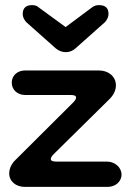

<svg xmlns="http://www.w3.org/2000/svg" viewBox="-20 -732 512 752"><path d="M106 -712C81 -712 69 -700 69 -677C69 -667 73 -657 82 -646L199 -542C222 -523 254 -523 275 -542L392 -646C401 -657 405 -667 405 -678C405 -701 392 -712 367 -712C357 -712 348 -709 339 -702L237 -626L133 -702C126 -709 117 -712 106 -712ZM402 0C431 0 456 -20 456 -48C456 -77 429 -99 400 -99H202C187 -99 179 -102 179 -109C179 -114 183 -121 190 -128L406 -341C425 -359 434 -378 434 -398C434 -433 404 -456 368 -456H78C49 -456 26 -437 26 -408C26 -380 49 -360 78 -360H256C271 -360 278 -357 278 -350C278 -345 274 -338 267 -331L34 -99C22 -84 16 -69 16 -53C16 -22 42 0 77 0Z"/></svg>

Font: Dongle
Style: Regular
Weight: 400
Designer: Yanghee Ryu
Foundry: Yanghee Ryu
Version: Version 2.000